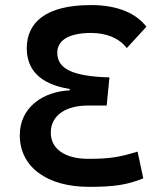

<svg xmlns="http://www.w3.org/2000/svg" viewBox="-20 -723 626 753"><path d="M336.9 -703.1C159.2 -703.1 85 -634.8 85 -533.7C85 -452.6 133.3 -393.1 253.4 -374V-368.7C150.4 -363.8 57.6 -303.7 57.6 -192.4C57.6 -69.8 162.1 9.8 329.1 9.8C428.2 9.8 478 2 542 -23.4L519.5 -128.4C446.8 -106 408.2 -100.1 326.7 -100.1C234.9 -100.1 179.2 -138.7 179.2 -202.6C179.2 -271 238.3 -309.1 325.2 -309.1H398.4L409.2 -419.4C262.7 -423.8 204.6 -453.6 204.6 -516.6C204.6 -560.1 242.7 -593.8 337.4 -593.8C398.4 -593.8 448.2 -572.8 477.1 -534.2L554.2 -618.2C514.6 -669.9 442.9 -703.1 336.9 -703.1Z"/></svg>

Font: Cascadia Mono SemiBold
Style: Regular
Weight: 600
Monospace: yes
Designer: Aaron Bell
Foundry: Saja Typeworks
Version: Version 2404.023